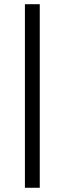

<svg xmlns="http://www.w3.org/2000/svg" viewBox="-20 -720 281 903"><path d="M97.2 163.1V-700.2H167V163.1Z"/></svg>

Font: Junicode SmCond Medium
Style: Regular
Weight: 500
Width: 4
Designer: Peter S. Baker
Version: Version 2.206